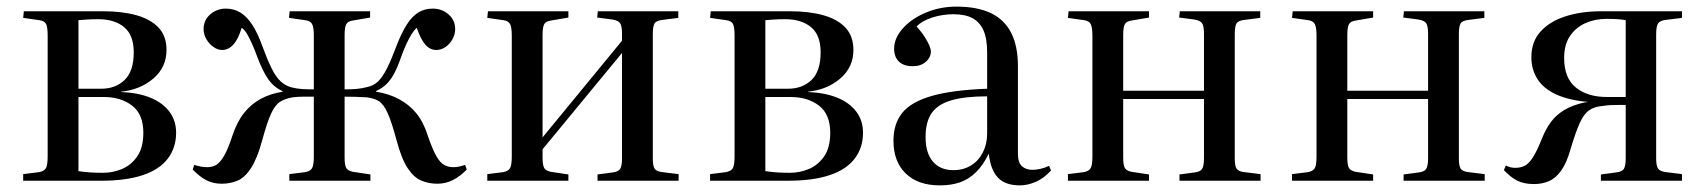

<svg xmlns="http://www.w3.org/2000/svg" viewBox="-20 -546 5147 580"><path d="M50 0V-20L98 -26Q114 -29 119 -38.5Q124 -48 124 -74V-438Q124 -463 119.5 -473Q115 -483 99 -485L50 -492L52 -512H291Q349 -512 392 -500Q435 -488 459 -462.5Q483 -437 483 -395Q483 -343 443.5 -309Q404 -275 346 -269V-268Q397 -266 434 -251Q471 -236 491.5 -209Q512 -182 512 -145Q512 -100 487 -67Q462 -34 411.5 -17Q361 0 284 0ZM291 -24Q321 -24 348.5 -35.5Q376 -47 394.5 -73.5Q413 -100 413 -145Q413 -201 379 -227Q345 -253 293 -253H217V-29Q237 -26 255 -25Q273 -24 291 -24ZM217 -278H286Q329 -278 356.5 -304.5Q384 -331 384 -388Q384 -440 355 -464Q326 -488 277 -488Q258 -488 242.5 -487Q227 -486 217 -485Z M650 9Q624 9 603.5 -1.5Q583 -12 562 -34L567 -48Q579 -44 588 -42.5Q597 -41 606 -41Q622 -41 633.5 -48Q645 -55 657 -75.5Q669 -96 682 -136Q696 -178 717 -204.5Q738 -231 767 -247Q796 -263 834 -269V-270Q807 -283 790.5 -306.5Q774 -330 758 -372Q749 -397 741 -414.5Q733 -432 726 -444Q719 -456 710 -462Q700 -428 685 -411.5Q670 -395 651 -395Q638 -395 625 -404Q612 -413 603.5 -427.5Q595 -442 595 -458Q595 -485 615 -502.5Q635 -520 662 -520Q686 -520 705.5 -508.5Q725 -497 741.5 -472Q758 -447 772 -408Q787 -367 800 -340.5Q813 -314 827.5 -300.5Q842 -287 861 -282Q877 -278 892.5 -277Q908 -276 928 -276V-438Q928 -463 923 -473Q918 -483 902 -485L853 -492L855 -512H1098V-493L1046 -484Q1031 -482 1026 -473Q1021 -464 1021 -440V-276Q1042 -276 1058 -277.5Q1074 -279 1089 -283Q1109 -287 1123 -301Q1137 -315 1150 -341.5Q1163 -368 1178 -408Q1193 -447 1209 -472Q1225 -497 1244 -508.5Q1263 -520 1287 -520Q1315 -520 1335 -502.5Q1355 -485 1355 -458Q1355 -442 1346.5 -427Q1338 -412 1325 -403.5Q1312 -395 1298 -395Q1279 -395 1265 -411Q1251 -427 1239 -462Q1231 -455 1223.5 -443Q1216 -431 1208 -414Q1200 -397 1191 -372Q1181 -343 1170.5 -323.5Q1160 -304 1147 -291.5Q1134 -279 1116 -271V-269Q1154 -263 1184.5 -247Q1215 -231 1237 -204.5Q1259 -178 1272 -137Q1286 -96 1297.5 -75.5Q1309 -55 1321.5 -48Q1334 -41 1349 -41Q1358 -41 1365.5 -42.5Q1373 -44 1385 -48L1390 -34Q1370 -13 1348 -2Q1326 9 1301 9Q1275 9 1252.5 -0.5Q1230 -10 1211.5 -38Q1193 -66 1178 -122Q1163 -178 1151 -204.5Q1139 -231 1125 -240Q1111 -249 1088 -252Q1072 -253 1054 -253.5Q1036 -254 1021 -254V-70Q1021 -47 1026 -38.5Q1031 -30 1046 -27L1099 -19V0H854V-20L902 -26Q918 -29 923 -38.5Q928 -48 928 -74V-254Q915 -254 897 -254Q879 -254 864 -252Q841 -248 826 -238.5Q811 -229 799 -203Q787 -177 772 -122Q757 -67 738.5 -38.5Q720 -10 698 -0.5Q676 9 650 9Z M1452 0V-20L1500 -26Q1516 -29 1521 -38.5Q1526 -48 1526 -74V-438Q1526 -463 1521 -473Q1516 -483 1501 -485L1452 -492L1454 -512H1697V-493L1645 -484Q1629 -482 1624 -473Q1619 -464 1619 -440V-131L1859 -423V-444Q1859 -467 1853.5 -475.5Q1848 -484 1830 -487L1784 -493L1786 -512H2029V-492L1982 -486Q1963 -484 1957.5 -475.5Q1952 -467 1952 -443V-67Q1952 -45 1957.5 -36.5Q1963 -28 1981 -26L2030 -20V0H1785V-19L1830 -25Q1848 -27 1853.5 -36Q1859 -45 1859 -68V-386L1619 -95V-70Q1619 -47 1624 -38.5Q1629 -30 1644 -27L1697 -19V0Z M2125 0V-20L2173 -26Q2189 -29 2194 -38.5Q2199 -48 2199 -74V-438Q2199 -463 2194.5 -473Q2190 -483 2174 -485L2125 -492L2127 -512H2366Q2424 -512 2467 -500Q2510 -488 2534 -462.5Q2558 -437 2558 -395Q2558 -343 2518.5 -309Q2479 -275 2421 -269V-268Q2472 -266 2509 -251Q2546 -236 2566.5 -209Q2587 -182 2587 -145Q2587 -100 2562 -67Q2537 -34 2486.5 -17Q2436 0 2359 0ZM2366 -24Q2396 -24 2423.5 -35.5Q2451 -47 2469.5 -73.5Q2488 -100 2488 -145Q2488 -201 2454 -227Q2420 -253 2368 -253H2292V-29Q2312 -26 2330 -25Q2348 -24 2366 -24ZM2292 -278H2361Q2404 -278 2431.5 -304.5Q2459 -331 2459 -388Q2459 -440 2430 -464Q2401 -488 2352 -488Q2333 -488 2317.5 -487Q2302 -486 2292 -485Z M2819 14Q2753 14 2716 -22Q2679 -58 2679 -121Q2679 -172 2705.5 -205Q2732 -238 2794 -256Q2856 -274 2962 -278V-388Q2962 -429 2951 -454Q2940 -479 2918 -491Q2896 -503 2860 -503Q2827 -503 2796 -493Q2765 -483 2749 -466Q2765 -448 2774 -433.5Q2783 -419 2787.5 -408.5Q2792 -398 2792 -390Q2792 -373 2777 -359.5Q2762 -346 2737 -346Q2710 -346 2695.5 -360Q2681 -374 2681 -399Q2681 -431 2707.5 -460.5Q2734 -490 2777 -508Q2820 -526 2869 -526Q2932 -526 2973 -506.5Q3014 -487 3034.5 -447Q3055 -407 3055 -346V-82Q3055 -55 3067 -44Q3079 -33 3099 -33Q3111 -33 3123.5 -36Q3136 -39 3149 -45L3155 -31Q3133 -7 3108.5 3.5Q3084 14 3061 14Q3016 14 2994 -10Q2972 -34 2967 -82Q2950 -47 2928 -25.5Q2906 -4 2879.5 5Q2853 14 2819 14ZM2860 -32Q2890 -32 2913 -46Q2936 -60 2949 -85.5Q2962 -111 2962 -143V-255Q2895 -255 2854 -243Q2813 -231 2794.5 -204.5Q2776 -178 2776 -132Q2776 -84 2798 -58Q2820 -32 2860 -32Z M3206 0V-20L3254 -26Q3270 -29 3275 -38.5Q3280 -48 3280 -74V-438Q3280 -463 3275 -473Q3270 -483 3255 -485L3206 -492L3208 -512H3451V-493L3399 -484Q3383 -482 3378 -473Q3373 -464 3373 -440V-272H3617V-444Q3617 -467 3611.5 -475.5Q3606 -484 3588 -487L3542 -493L3544 -512H3787V-492L3740 -486Q3721 -484 3715.5 -475.5Q3710 -467 3710 -443V-67Q3710 -45 3715.5 -36.5Q3721 -28 3739 -26L3788 -20V0H3543V-19L3588 -25Q3606 -27 3611.5 -36Q3617 -45 3617 -68V-247H3373V-70Q3373 -47 3378 -38.5Q3383 -30 3398 -27L3451 -19V0Z M3883 0V-20L3931 -26Q3947 -29 3952 -38.5Q3957 -48 3957 -74V-438Q3957 -463 3952 -473Q3947 -483 3932 -485L3883 -492L3885 -512H4128V-493L4076 -484Q4060 -482 4055 -473Q4050 -464 4050 -440V-272H4294V-444Q4294 -467 4288.5 -475.5Q4283 -484 4265 -487L4219 -493L4221 -512H4464V-492L4417 -486Q4398 -484 4392.5 -475.5Q4387 -467 4387 -443V-67Q4387 -45 4392.5 -36.5Q4398 -28 4416 -26L4465 -20V0H4220V-19L4265 -25Q4283 -27 4288.5 -36Q4294 -45 4294 -68V-247H4050V-70Q4050 -47 4055 -38.5Q4060 -30 4075 -27L4128 -19V0Z M4614 10Q4584 10 4564 0Q4544 -10 4523 -32L4529 -46Q4537 -42 4543.5 -40.5Q4550 -39 4558 -39Q4574 -39 4586.5 -45.5Q4599 -52 4611.5 -72Q4624 -92 4639 -130Q4650 -157 4665.5 -178Q4681 -199 4706 -214Q4731 -229 4769 -237L4778 -238Q4720 -243 4681.5 -260.5Q4643 -278 4624.5 -307Q4606 -336 4606 -373Q4606 -420 4633.5 -450.5Q4661 -481 4708.5 -496.5Q4756 -512 4818 -512H5061V-492L5013 -486Q4995 -484 4989 -475.5Q4983 -467 4983 -443V-67Q4983 -45 4989 -36.5Q4995 -28 5013 -26L5061 -20V0H4816V-19L4861 -25Q4880 -27 4885.5 -36Q4891 -45 4891 -68V-229Q4882 -229 4870.5 -229Q4859 -229 4846.5 -228.5Q4834 -228 4822 -226Q4796 -224 4780 -212.5Q4764 -201 4751.5 -173Q4739 -145 4723 -91Q4712 -53 4696 -30.5Q4680 -8 4659.5 1Q4639 10 4614 10ZM4834 -253H4891V-485Q4881 -487 4867 -488Q4853 -489 4833 -489Q4798 -489 4769 -476Q4740 -463 4722.5 -437Q4705 -411 4705 -371Q4705 -310 4740.5 -281.5Q4776 -253 4834 -253Z"/></svg>

Font: Literata 60pt
Style: Regular
Weight: 400
Designer: Latin by Veronika Burian and Jose Scaglione. Greek by Irene Vlachou. Cyrillic by Vera Evstafieva.
Foundry: TypeTogether
Version: Version 3.002